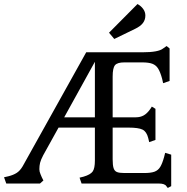

<svg xmlns="http://www.w3.org/2000/svg" viewBox="-33 -909 926 951"><path d="M507 -747 648 -889Q665 -880 676 -865Q687 -850 687 -832Q687 -811 675 -795Q663 -779 636 -766L533 -716ZM791 13Q783 0 753 0H371L361 -29L381 -34Q415 -44 426 -59.5Q437 -75 437 -114V-277H257L181 -140Q169 -117 165.5 -102.5Q162 -88 162 -71Q162 -59 167.5 -46.5Q173 -34 174 -31L182 -15L165 0H-2L-13 -31L9 -36Q33 -42 49.5 -52.5Q66 -63 79 -85L394 -650H672Q752 -650 775 -669L792 -681L807 -669V-508L775 -497L770 -519Q761 -552 750.5 -569Q740 -586 722 -593Q704 -600 671 -600H583Q548 -600 536.5 -586Q525 -572 525 -530V-328H640Q662 -328 679 -337.5Q696 -347 712 -370L719 -381L737 -370V-216L706 -205L701 -226Q693 -257 673 -267Q653 -277 603 -277H525V-120Q525 -91 529.5 -76.5Q534 -62 546 -57Q558 -52 583 -52H681Q714 -52 732 -58.5Q750 -65 760.5 -82Q771 -99 780 -132L785 -152L815 -143V13L798 22ZM285 -328H437V-603Z"/></svg>

Font: Kurale
Style: Regular
Weight: 400
Designer: Eduardo Rodriguez Tunni
Foundry: Eduardo Rodriguez Tunni
Version: Version 2.000